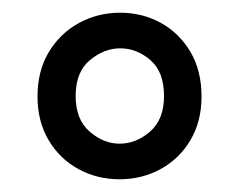

<svg xmlns="http://www.w3.org/2000/svg" viewBox="-20 -732 378 302"><path d="M168 -450Q133 -450 103.5 -466Q74 -482 56.5 -511.5Q39 -541 39 -580Q39 -621 57 -650.5Q75 -680 104.5 -696Q134 -712 169 -712Q204 -712 233 -696Q262 -680 279.5 -650.5Q297 -621 297 -580Q297 -541 279.5 -511.5Q262 -482 232.5 -466Q203 -450 168 -450ZM168 -506Q194 -506 216 -525Q238 -544 238 -581Q238 -619 216.5 -637.5Q195 -656 169 -656Q144 -656 121.5 -637.5Q99 -619 99 -581Q99 -544 121 -525Q143 -506 168 -506Z"/></svg>

Font: DM Sans 10pt Light
Style: Regular
Weight: 300
Version: Version 4.004;gftools[0.9.30]